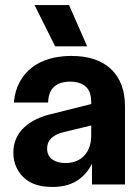

<svg xmlns="http://www.w3.org/2000/svg" viewBox="-20 -732 557 762"><path d="M188 10Q111 10 72 -29.5Q33 -69 33 -126Q33 -158 44.5 -183Q56 -208 76 -226.5Q96 -245 122.5 -258Q149 -271 178 -278L342 -319V-326Q342 -370 319.5 -389Q297 -408 259 -408Q217 -408 194.5 -387.5Q172 -367 171 -325H35Q39 -371 57.5 -405.5Q76 -440 106 -463.5Q136 -487 176 -498.5Q216 -510 263 -510Q366 -510 421 -457.5Q476 -405 476 -310V0H345V-82Q322 -37 283.5 -13.5Q245 10 188 10ZM254 -712 326 -548H199L117 -712ZM167 -143Q167 -114 187 -99.5Q207 -85 239 -85Q287 -85 314.5 -114.5Q342 -144 342 -195V-234L234 -208Q167 -192 167 -143Z"/></svg>

Font: CyStack Display
Style: Bold
Weight: 700
Designer: Weizhong Zhang
Foundry: 本地遙控
Version: Version 1.000;Glyphs 3.1.2 (3151)